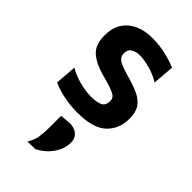

<svg xmlns="http://www.w3.org/2000/svg" viewBox="-243 -585 948 948"><g transform="rotate(45 231.0 -111.0)"><path d="M224 12.5Q172.5 12.5 126 2.5Q79.5 -7.5 48 -22.5L56.5 -134.5Q90 -114.5 133.2 -102.8Q176.5 -91 219 -91Q251.5 -91 275 -100.5Q298.5 -110 298.5 -144Q298.5 -167 273.8 -179Q249 -191 185.5 -207.5Q121.5 -224.5 85.2 -255.5Q49 -286.5 49 -353.5Q49 -428 97 -469.2Q145 -510.5 226.5 -510.5Q278.5 -510.5 324.2 -499.2Q370 -488 397.5 -475L388.5 -362.5Q354 -384.5 312 -395.5Q270 -406.5 245 -406.5Q217.5 -406.5 198.2 -395.2Q179 -384 179 -357.5Q179 -335.5 196.2 -322Q213.5 -308.5 271 -292.5Q323 -278 357.8 -262Q392.5 -246 410 -219.8Q427.5 -193.5 427.5 -148.5Q427.5 -76.5 380 -32Q332.5 12.5 224 12.5ZM150.5 287.5Q169 258 173.8 228.5Q178.5 199 178.5 160.5V80L237 75Q271.5 77 289 94Q306.5 111 306.5 138Q306.5 182 279.5 221.8Q252.5 261.5 205.5 286Z"/></g></svg>

Font: Commissioner SemiBold
Style: Regular
Weight: 600
Designer: Kostas Bartsokas
Foundry: Kostas Bartsokas
Version: Version 1.000; ttfautohint (v1.8.3)